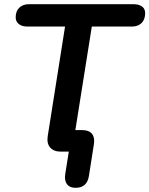

<svg xmlns="http://www.w3.org/2000/svg" viewBox="-20 -725 714 918"><path d="M341 173Q313 173 300 155.5Q287 138 292 107L309 0H271Q237 0 220 -19.5Q203 -39 208 -73L291 -598H112Q85 -598 70 -610Q55 -622 55 -642Q55 -672 72.5 -688.5Q90 -705 119 -705H617Q644 -705 659 -694Q674 -683 674 -662Q674 -632 657 -615Q640 -598 610 -598H419L336 -76L288 -103H373Q405 -103 419.5 -85.5Q434 -68 429 -36L405 117Q396 173 341 173Z"/></svg>

Font: Nunito ExtraLight
Style: Italic
Weight: 200
Italic angle: -9°
Designer: Vernon Adams
Foundry: Vernon Adams
Version: Version 3.602